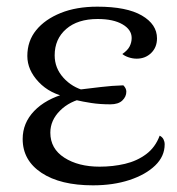

<svg xmlns="http://www.w3.org/2000/svg" viewBox="-20 -541 531 576"><path d="M259 15Q161 15 104.5 -22.5Q48 -60 48 -124Q48 -172 82.5 -208Q117 -244 179 -261L185 -249Q130 -259 96 -295Q62 -331 62 -373Q62 -418 88.5 -450.5Q115 -483 162 -502Q209 -521 272 -521Q360 -521 405.5 -494.5Q451 -468 451 -426Q451 -399 433.5 -382Q416 -365 390 -365Q378 -365 366 -369Q354 -373 347 -379Q363 -390 369 -402Q375 -414 375 -427Q375 -452 347.5 -468Q320 -484 273 -484Q213 -484 178.5 -454Q144 -424 144 -375Q144 -337 170 -308Q196 -279 235 -269V-247Q189 -238 160 -209Q131 -180 131 -143Q131 -95 173 -68Q215 -41 279 -41Q319 -41 355 -49.5Q391 -58 418.5 -78.5Q446 -99 459 -134Q467 -130 470.5 -123Q474 -116 474 -108Q474 -72 445.5 -44.5Q417 -17 368.5 -1Q320 15 259 15ZM311 -228Q280 -228 254 -232Q228 -236 207 -241L216 -272Q250 -276 283 -280Q316 -284 350 -285Q359 -276 359 -266Q359 -251 347 -239.5Q335 -228 311 -228Z"/></svg>

Font: Arima Thin
Style: Regular
Weight: 400
Version: Version 1.100